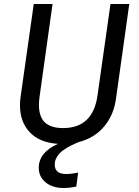

<svg xmlns="http://www.w3.org/2000/svg" viewBox="-20 -709 696 961"><path d="M627 -689 561 -218Q550 -133 500.5 -75Q451 -17 371 3Q303 32 278.5 58.5Q254 85 254 114Q254 162 310 162Q337 162 371 155L362 225Q327 232 299 232Q242 232 208 203.5Q174 175 174 131Q174 54 270 11Q178 5 129 -47Q80 -99 80 -182Q80 -203 83 -224L149 -689H243L178 -225Q175 -203 175 -183Q175 -125 204.5 -96.5Q234 -68 296 -68Q445 -68 468 -231L533 -689Z"/></svg>

Font: FiraGO
Style: Italic
Weight: 400
Italic angle: -8°
Designer: bBox Type GmbH
Foundry: bBox Type GmbH
Version: Version 1.001